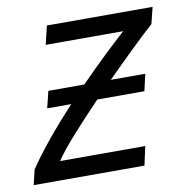

<svg xmlns="http://www.w3.org/2000/svg" viewBox="-80 -580 624 642"><g transform="rotate(-10 231.5 -259.0)"><path d="M-16 0 -4 -51Q24 -93 66 -144Q108 -195 155 -245H73L87 -302H209Q255 -349 296.5 -388.5Q338 -428 368 -455H105L120 -518H479L465 -462Q438 -438 393.5 -395Q349 -352 299 -302H416L403 -245H243Q193 -193 149.5 -144.5Q106 -96 85 -64H374L360 0Z"/></g></svg>

Font: Ubuntu Sans
Style: Italic
Weight: 400
Italic angle: -13.5°
Designer: Dalton Maag Ltd
Foundry: Dalton Maag Ltd
Version: Version 1.006